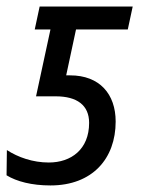

<svg xmlns="http://www.w3.org/2000/svg" viewBox="-31 -556 429 586"><path d="M123 10C251 10 322 -72 322 -185C322 -269 273 -326 183 -326H171L201 -466H359L374 -536H90L75 -466H123L79 -262H139C204 -262 241 -235 241 -181C241 -100 186 -60 118 -60C69 -60 24 -76 -10 -98L-11 -21C20 -2 66 10 123 10Z"/></svg>

Font: Noto Sans Display SemiCondensed
Style: Italic
Weight: 400
Width: 4
Italic angle: -12°
Designer: Monotype Design Team
Foundry: Monotype Imaging Inc.
Version: Version 1.900